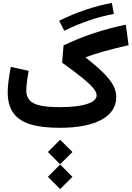

<svg xmlns="http://www.w3.org/2000/svg" viewBox="-20 -880 906 1322"><path d="M309.9 337.4 394.1 421.9 478.9 337.4 394.1 252.9ZM309.9 166.7 394.1 251.2 478.9 166.7 394.1 82.2ZM750.1 -859.6Q662.6 -844 569.8 -812.7Q476.9 -781.4 387.3 -736.9L422.9 -668.2Q508.1 -710.3 594.7 -739.6Q681.3 -769 763.9 -783.9ZM54.5 -419.4Q33 -309.3 33 -243.8Q33 -158.3 70.1 -104.5Q107.1 -50.7 185.6 -25.3Q264.2 0 389.1 0Q576.5 0 678.4 -55.4Q780.4 -110.9 780.4 -212.9Q780.4 -253.1 759.8 -292Q739.2 -331 693.3 -377Q647.3 -423 571.2 -483.3L571 -486.5Q626.6 -506.8 695.6 -526.3Q764.7 -545.8 865.5 -568.9L846.3 -710Q728.2 -685.7 622.3 -650.3Q516.5 -615 417.6 -567.4L407.7 -448.6Q493.9 -387.1 546.1 -344.6Q598.4 -302.1 621.9 -273.3Q645.4 -244.4 645.4 -223.2Q645.4 -185 577.8 -163.6Q510.2 -142.3 390.9 -142.3Q306.5 -142.3 256.1 -153.5Q205.8 -164.8 183.4 -190.3Q161 -215.8 161 -258.6Q161 -279.7 165.7 -317.4Q170.3 -355 177.7 -392.2Z"/></svg>

Font: Estedad-FD VF
Style: Regular
Weight: 100
Designer: Amin Abedi
Version: Version 7.3